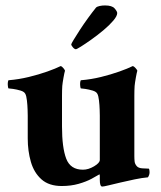

<svg xmlns="http://www.w3.org/2000/svg" viewBox="-20 -679 592 706"><path d="M366 -659Q392 -659 401.5 -648Q411 -637 411 -631Q411 -620 396.5 -603Q382 -586 360.5 -568Q339 -550 316.5 -534Q294 -518 278 -508Q262 -498 259 -498Q254 -498 248 -505Q242 -512 242 -516Q242 -518 251 -533Q260 -548 274 -569.5Q288 -591 304 -613Q320 -635 333 -651Q337 -655 346.5 -657Q356 -659 366 -659ZM347 -254Q347 -259 346.5 -275.5Q346 -292 344 -309.5Q342 -327 338 -334Q334 -342 320.5 -346Q307 -350 294 -352Q281 -354 277 -354Q276 -355 275 -362.5Q274 -370 275 -377Q276 -384 278 -384Q315 -387 351.5 -396Q388 -405 419 -416Q450 -427 468 -436Q473 -435 479 -428Q485 -421 485 -419Q483 -413 479.5 -393.5Q476 -374 475 -363Q474 -347 474 -327Q474 -307 474 -302V-105Q474 -94 475 -85Q476 -76 483 -68Q489 -61 503 -60Q517 -59 525 -59Q526 -59 527 -59Q530 -56 530 -46Q530 -36 524 -27Q502 -25 475.5 -19.5Q449 -14 423.5 -8Q398 -2 379.5 2.5Q361 7 356 7Q347 7 347 -17V-32Q347 -34 346.5 -36.5Q346 -39 344 -37Q336 -32 316.5 -21.5Q297 -11 269 -3Q241 5 207 5Q160 5 132.5 -19.5Q105 -44 93.5 -84Q82 -124 82 -170V-254Q82 -259 81.5 -275.5Q81 -292 79 -309.5Q77 -327 73 -334Q69 -342 55.5 -346Q42 -350 28.5 -352Q15 -354 11 -354Q10 -355 9 -362.5Q8 -370 9 -377Q10 -384 12 -384Q49 -387 86 -396Q123 -405 154 -416Q185 -427 203 -436Q208 -435 213.5 -428Q219 -421 219 -419Q217 -413 213.5 -393.5Q210 -374 209 -363Q208 -347 208 -327Q208 -307 208 -302V-214Q208 -136 223.5 -95.5Q239 -55 285 -55Q305 -55 326 -67.5Q347 -80 347 -91Z"/></svg>

Font: Amiri
Style: Bold
Weight: 700
Designer: Khaled Hosny
Version: Version 0.113